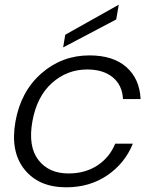

<svg xmlns="http://www.w3.org/2000/svg" viewBox="-20 -790 653 818"><path d="M361 -554Q462 -554 518.5 -504Q575 -454 579 -368H504Q501 -427 460.5 -460.5Q420 -494 351 -494Q266 -494 201.5 -436.5Q137 -379 118 -273Q99 -166 143.5 -108.5Q188 -51 272 -51Q342 -51 394 -84.5Q446 -118 471 -178H546Q512 -94 437 -43Q362 8 262 8Q145 8 84 -68.5Q23 -145 46 -273Q69 -401 156.5 -477.5Q244 -554 361 -554ZM258 -642 486 -770 475 -707 249 -588Z"/></svg>

Font: Poppins Light
Style: Italic
Weight: 300
Italic angle: -10°
Designer: Ninad Kale (Devanagari), Jonny Pinhorn (Latin)
Foundry: Indian Type Foundry
Version: Version 3.200;PS 1.000;hotconv 16.6.54;makeotf.lib2.5.65590